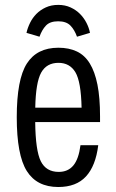

<svg xmlns="http://www.w3.org/2000/svg" viewBox="-20 -740 465 770"><path d="M215.6 -50.6Q164.8 -50.6 143.6 -93.5Q122.4 -136.4 121.2 -250.4H381.2V-273.6Q381.2 -348.6 370.8 -400.6Q360.4 -452.6 340 -485.7Q319.6 -518.8 288 -533.7Q256.4 -548.6 214.2 -548.6Q128.2 -548.6 87.7 -485.2Q47.2 -421.8 47.2 -269.8Q47.2 -118.2 87.5 -54.1Q127.8 10 213.8 10Q285.8 10 324.8 -32.4Q363.8 -74.8 374 -157.8H302.8Q295.6 -102 274.1 -76.3Q252.6 -50.6 215.6 -50.6ZM214.4 -488Q259.8 -488 282.4 -450.2Q305 -412.4 307.2 -308.2H121.4Q123.4 -409.8 145.2 -448.9Q167 -488 214.4 -488ZM213.6 -720.4Q185.6 -720.4 163.5 -710.2Q141.4 -700 125.8 -684.1Q110.2 -668.2 100.4 -648.1Q90.6 -628 86.2 -608.2L138.4 -592.8Q148.2 -620.4 164.3 -637.5Q180.4 -654.6 213.2 -654.6Q245.8 -654.6 262.4 -637.5Q279 -620.4 288.8 -592.8L340.8 -608.2Q337.2 -628 326.9 -648.1Q316.6 -668.2 300.9 -684.1Q285.2 -700 263.1 -710.2Q241 -720.4 213.6 -720.4Z"/></svg>

Font: Secuela Light
Style: Regular
Weight: 300
Designer: Fernando Haro
Foundry: deFharo
Version: Version 1.708